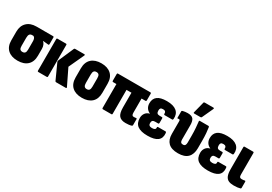

<svg xmlns="http://www.w3.org/2000/svg" viewBox="27 -1608 3527 2488"><g transform="rotate(30 1790.0 -363.5)"><path d="M229 8Q134 8 81.5 -41Q29 -90 29 -180V-310Q29 -397 80.5 -447.5Q132 -498 223 -498H470Q483 -498 483 -485V-386Q483 -379 479.5 -375Q476 -371 470 -372L391 -380V-377Q406 -364 417 -340Q428 -316 428 -281V-180Q428 -90 376 -41Q324 8 229 8ZM229 -122Q253 -122 265.5 -136.5Q278 -151 278 -185V-307Q278 -328 274 -341.5Q270 -355 263.5 -362.5Q257 -370 248 -374H228Q205 -374 192.5 -358.5Q180 -343 180 -306V-185Q180 -151 191.5 -136.5Q203 -122 229 -122Z M804 0Q793 0 789 -9L686 -236Q680 -248 686 -258L787 -490Q791 -498 801 -498H938Q953 -498 947 -483L841 -254L956 -17Q960 -10 958 -5Q956 0 949 0ZM538 0Q525 0 525 -13V-485Q525 -498 538 -498H663Q676 -498 676 -485V-13Q676 0 663 0Z M1191 8Q1097 8 1044 -40.5Q991 -89 991 -182V-317Q991 -409 1044 -458Q1097 -507 1191 -507Q1285 -507 1338 -458Q1391 -409 1391 -317V-182Q1391 -89 1338.5 -40.5Q1286 8 1191 8ZM1191 -121Q1217 -121 1228.5 -136.5Q1240 -152 1240 -187V-311Q1240 -347 1228.5 -362Q1217 -377 1191 -377Q1166 -377 1154 -362Q1142 -347 1142 -311V-187Q1142 -152 1154 -136.5Q1166 -121 1191 -121Z M1845 8Q1779 8 1748 -27.5Q1717 -63 1717 -151V-371H1643V-13Q1643 0 1630 0H1504Q1492 0 1492 -13V-371H1442Q1430 -371 1430 -385V-485Q1430 -498 1442 -498H1926Q1939 -498 1939 -485V-385Q1939 -371 1926 -371H1868V-162Q1868 -136 1875 -125Q1882 -114 1899 -114Q1907 -114 1915.5 -115Q1924 -116 1934 -117Q1945 -119 1945 -108V-18Q1945 -6 1934 -3Q1916 3 1892.5 5.5Q1869 8 1845 8Z M2173 8Q2073 8 2023.5 -28.5Q1974 -65 1974 -143Q1974 -184 1996 -214.5Q2018 -245 2059 -255V-257Q2025 -271 2005.5 -300.5Q1986 -330 1986 -371Q1986 -438 2031 -472.5Q2076 -507 2171 -507Q2270 -507 2318.5 -466Q2367 -425 2360 -349Q2358 -334 2347 -334H2236Q2223 -334 2223 -348Q2225 -368 2214.5 -379.5Q2204 -391 2180 -391Q2154 -391 2144 -380.5Q2134 -370 2134 -348Q2134 -320 2144.5 -307.5Q2155 -295 2181 -295H2216Q2228 -295 2228 -282V-213Q2228 -199 2216 -199H2169Q2144 -199 2133 -187.5Q2122 -176 2122 -151Q2122 -129 2135 -118Q2148 -107 2175 -107Q2201 -107 2215 -115.5Q2229 -124 2227 -144Q2226 -158 2239 -158H2351Q2361 -158 2363 -141Q2371 -66 2324 -29Q2277 8 2173 8Z M2630 8Q2531 8 2484 -38Q2437 -84 2437 -170V-357Q2437 -372 2433.5 -377.5Q2430 -383 2421 -383Q2416 -383 2412.5 -382.5Q2409 -382 2404 -381Q2396 -379 2396 -390V-483Q2396 -495 2410 -498Q2426 -502 2444.5 -504.5Q2463 -507 2482 -507Q2544 -507 2566 -477.5Q2588 -448 2588 -389V-173Q2588 -147 2597.5 -134.5Q2607 -122 2630 -122Q2653 -122 2662 -136Q2671 -150 2671 -177V-279Q2671 -343 2666.5 -395.5Q2662 -448 2658 -484Q2655 -498 2669 -498H2795Q2807 -498 2808 -486Q2814 -451 2818 -400.5Q2822 -350 2822 -289V-178Q2822 -88 2774.5 -40Q2727 8 2630 8ZM2556 -544Q2542 -544 2546 -558L2588 -723Q2589 -730 2593.5 -732.5Q2598 -735 2604 -735H2732Q2749 -735 2741 -717L2666 -554Q2662 -544 2649 -544Z M3076 8Q2976 8 2926.5 -28.5Q2877 -65 2877 -143Q2877 -184 2899 -214.5Q2921 -245 2962 -255V-257Q2928 -271 2908.5 -300.5Q2889 -330 2889 -371Q2889 -438 2934 -472.5Q2979 -507 3074 -507Q3173 -507 3221.5 -466Q3270 -425 3263 -349Q3261 -334 3250 -334H3139Q3126 -334 3126 -348Q3128 -368 3117.5 -379.5Q3107 -391 3083 -391Q3057 -391 3047 -380.5Q3037 -370 3037 -348Q3037 -320 3047.5 -307.5Q3058 -295 3084 -295H3119Q3131 -295 3131 -282V-213Q3131 -199 3119 -199H3072Q3047 -199 3036 -187.5Q3025 -176 3025 -151Q3025 -129 3038 -118Q3051 -107 3078 -107Q3104 -107 3118 -115.5Q3132 -124 3130 -144Q3129 -158 3142 -158H3254Q3264 -158 3266 -141Q3274 -66 3227 -29Q3180 8 3076 8Z M3463 8Q3417 8 3386.5 -6Q3356 -20 3340.5 -55.5Q3325 -91 3325 -155V-485Q3325 -498 3338 -498H3463Q3476 -498 3476 -485V-162Q3476 -135 3484.5 -125Q3493 -115 3514 -115Q3527 -115 3538.5 -116.5Q3550 -118 3560 -120Q3570 -121 3570 -108V-18Q3570 -5 3559 -3Q3543 2 3519.5 5Q3496 8 3463 8Z"/></g></svg>

Font: Sofia Sans Condensed Black
Style: Regular
Weight: 900
Designer: Botio Nikoltchev, Ani Petrova
Foundry: lettersoup
Version: Version 4.101